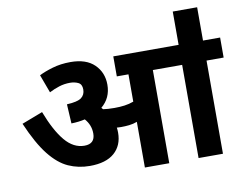

<svg xmlns="http://www.w3.org/2000/svg" viewBox="-84 -922 1323 1039"><g transform="rotate(-10 577.0 -402.5)"><path d="M521 -211Q521 -141 475 -100.5Q429 -60 340 -60Q277 -60 222.5 -84.5Q168 -109 118.5 -171.5Q69 -234 20 -348L135 -392Q176 -285 223 -229Q270 -173 330 -173Q388 -173 388 -230Q388 -277 356 -313Q322 -305 281 -304L275 -410Q334 -413 355 -429Q376 -445 376 -474Q376 -503 356 -512.5Q336 -522 311 -522Q280 -522 251.5 -513Q223 -504 196 -490L159 -590Q188 -605 233.5 -618.5Q279 -632 333 -632Q419 -632 464 -588Q509 -544 509 -477Q509 -404 455 -359Q459 -354 463 -350Q476 -348 491 -347Q506 -346 525 -346Q555 -346 581 -349.5Q607 -353 631 -362V-512H567V-622H1154V-512H1060V0H926V-512H765V0H631V-251Q610 -243 587.5 -240.5Q565 -238 542 -238Q531 -238 519 -239Q521 -225 521 -211ZM926 -617V-805H1060V-617Z"/></g></svg>

Font: Noto Sans Devanagari UI
Style: Bold
Weight: 700
Designer: Jelle Bosma - Monotype Design Team
Foundry: Monotype Imaging Inc.
Version: Version 2.004; ttfautohint (v1.8.4.7-5d5b)